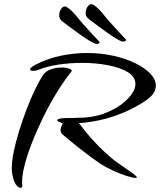

<svg xmlns="http://www.w3.org/2000/svg" viewBox="-20 -806 761 913"><path d="M561 -609Q551 -611 530 -624Q509 -637 484.5 -654.5Q460 -672 438 -688.5Q416 -705 404 -714Q389 -726 388 -737Q387 -748 388 -752Q390 -766 398.5 -777Q407 -788 417 -786Q425 -784 437.5 -773.5Q450 -763 465 -746Q479 -728 500 -704Q521 -680 542.5 -657Q564 -634 580 -617Q578 -606 561 -609ZM435 -598Q425 -600 404 -613Q383 -626 358.5 -643.5Q334 -661 312 -677.5Q290 -694 278 -703Q263 -715 262 -726Q261 -737 262 -741Q264 -755 272.5 -766Q281 -777 291 -775Q299 -773 311.5 -762.5Q324 -752 339 -735Q353 -717 374 -693Q395 -669 416.5 -646Q438 -623 454 -606Q452 -595 435 -598ZM625 40Q612 40 582 30.5Q552 21 518 5.5Q484 -10 458 -27Q437 -41 408 -62.5Q379 -84 350.5 -106.5Q322 -129 301 -146.5Q280 -164 275 -169Q268 -176 268 -187Q268 -195 271.5 -203.5Q275 -212 279 -220Q276 -220 273 -221.5Q270 -223 270 -223Q252 -229 252 -234Q252 -245 308 -245H328Q333 -245 339 -245.5Q345 -246 351 -246Q425 -246 482.5 -269Q540 -292 576 -325Q612 -358 621 -387Q624 -398 624 -406Q624 -441 587.5 -463Q551 -485 493 -496Q435 -507 371 -507Q314 -507 259 -499Q204 -491 163 -474Q150 -469 139 -469Q123 -469 123 -476Q123 -485 152 -500Q210 -529 271.5 -541.5Q333 -554 393 -554Q459 -554 518 -541Q577 -528 623 -505.5Q669 -483 695 -455.5Q721 -428 721 -399Q721 -383 712 -366Q702 -348 673.5 -328Q645 -308 606 -288.5Q567 -269 521.5 -253.5Q476 -238 431 -230Q413 -227 393.5 -224Q374 -221 355 -221Q364 -209 387 -180Q410 -151 445 -115Q480 -79 524 -43Q536 -34 556.5 -20Q577 -6 597 8Q617 22 626.5 31Q636 40 625 40ZM76 87Q68 87 57 73.5Q46 60 38 21Q37 15 36.5 8.5Q36 2 36 -5Q36 -39 45.5 -85.5Q55 -132 71 -183.5Q87 -235 106 -285Q125 -335 145 -377Q165 -419 182 -445Q196 -468 222.5 -476.5Q249 -485 273 -485Q296 -485 311 -479Q326 -473 319 -465Q286 -424 251 -367.5Q216 -311 185 -247.5Q154 -184 130 -122Q106 -60 94 -8Q82 44 86 78Q86 87 76 87Z"/></svg>

Font: Grechen Fuemen
Style: Regular
Weight: 400
Designer: Robert E. Leuschke
Foundry: Robert E. Leuschke
Version: Version 1.010; ttfautohint (v1.8.3)